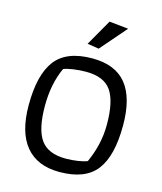

<svg xmlns="http://www.w3.org/2000/svg" viewBox="-124 -930 868 1029"><g transform="rotate(15 310.5 -416.0)"><path d="M272 -695 355 -840 461 -829 336 -685ZM52 -296Q52 -465 113.5 -545.5Q175 -626 318 -626Q446 -626 507.5 -549.5Q569 -473 569 -321Q569 -152 507.5 -72Q446 8 303 8Q180 8 116 -69Q52 -146 52 -296ZM436 -88Q484 -194 484 -302Q484 -432 443.5 -490Q403 -548 304 -548Q269 -548 234 -543Q199 -538 180 -530Q137 -437 137 -315Q137 -186 178 -128Q219 -70 317 -70Q351 -70 384 -75Q417 -80 436 -88Z"/></g></svg>

Font: Athiti Medium
Style: Regular
Weight: 500
Designer: CadsonDemak Team
Foundry: CadsonDemak
Version: Version 1.033